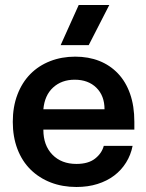

<svg xmlns="http://www.w3.org/2000/svg" viewBox="-20 -736 584 766"><path d="M285 10Q229 10 182.5 -8Q136 -26 102 -59.5Q68 -93 49.5 -141.5Q31 -190 31 -250Q31 -310 49.5 -358.5Q68 -407 101 -440.5Q134 -474 180 -492Q226 -510 280 -510Q333 -510 376 -493Q419 -476 450.5 -443Q482 -410 499 -361.5Q516 -313 516 -250V-219H153V-218Q153 -156 189 -119Q225 -82 285 -82Q332 -82 359 -103Q386 -124 394 -154H509Q502 -118 483 -87.5Q464 -57 435.5 -35.5Q407 -14 369 -2Q331 10 285 10ZM397 -300Q397 -354 364.5 -386Q332 -418 278 -418Q226 -418 192 -387Q158 -356 153 -300ZM294 -716H416L334 -556H222Z"/></svg>

Font: CyStack Display SemiBold
Style: Regular
Weight: 600
Designer: Weizhong Zhang
Foundry: 本地遙控
Version: Version 1.000;Glyphs 3.1.2 (3151)